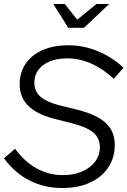

<svg xmlns="http://www.w3.org/2000/svg" viewBox="-21 -937 642 967"><path d="M291 10Q202 10 127 -28.5Q52 -67 -1 -140L55 -188Q101 -124 162.5 -89.5Q224 -55 295 -55Q350 -55 392 -73Q434 -91 458 -123Q482 -155 482 -196Q482 -241 449.5 -269Q417 -297 342 -316L247 -340Q162 -363 120 -405.5Q78 -448 78 -512Q78 -572 108.5 -616.5Q139 -661 194 -685Q249 -709 324 -709Q399 -709 471 -679.5Q543 -650 601 -596L552 -540Q499 -590 439.5 -616.5Q380 -643 318 -643Q242 -643 197 -609.5Q152 -576 152 -520Q152 -478 182 -451Q212 -424 276 -407L370 -384Q468 -359 512.5 -317Q557 -275 557 -207Q557 -142 524 -93Q491 -44 431.5 -17Q372 10 291 10ZM323 -797 247 -917H305L368 -838L465 -917H529L402 -797Z"/></svg>

Font: Red Hat Display VF
Style: Italic
Weight: 300
Italic angle: -12°
Designer: Pentagram, MCKL
Foundry: Pentagram, MCKL
Version: Version 1.023